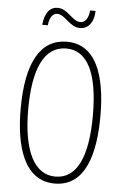

<svg xmlns="http://www.w3.org/2000/svg" viewBox="-60 -938 639 990"><g transform="rotate(5 259.5 -442.5)"><path d="M126 -800H155C159 -843 177 -863 199 -863C239 -863 268 -800 321 -800C360 -800 392 -831 394 -895H366C362 -855 346 -831 320 -831C278 -831 252 -894 198 -894C159 -894 132 -863 126 -800ZM466 -358C466 -569 411 -724 261 -724C126 -724 53 -602 53 -358C53 -170 100 10 261 10C420 10 466 -162 466 -358ZM92 -358C92 -569 146 -689 261 -689C372 -689 427 -572 427 -358C427 -141 372 -26 261 -26C152 -26 92 -146 92 -358Z"/></g></svg>

Font: Noto Sans Kannada ExtraCondensed ExtraLight
Style: Regular
Weight: 200
Width: 2
Designer: Jelle Bosma - Monotype Design Team
Foundry: Monotype Imaging Inc.
Version: Version 2.005